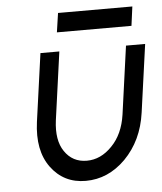

<svg xmlns="http://www.w3.org/2000/svg" viewBox="-49 -694 633 749"><g transform="rotate(-5 267.0 -319.0)"><path d="M195 -575H487L497 -650H206ZM124 -500 87 -234Q72 -123 121 -56Q171 12 257 12Q345 12 413 -56Q482 -126 497 -234L534 -500H459L422 -233Q411 -157 367 -112Q323 -66 268 -66Q212 -66 181 -112Q151 -156 161 -233L198 -500Z"/></g></svg>

Font: Unageo
Style: Regular-Italic
Weight: 400
Designer: Richard Sepsi
Foundry: Richard Sepsi
Version: Version 2.000